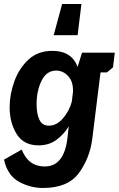

<svg xmlns="http://www.w3.org/2000/svg" viewBox="-34 -713 591 955"><path d="M233 -538 275 -693H371L352 -538ZM374 -451H537L528 -378L498 -353H466L425 -23Q413 73 358.5 147.5Q304 222 180 222Q116 222 59.5 190.5Q3 159 -14 81L74 31Q107 115 188 115Q284 115 301 -23L308 -85Q285 -46 247.5 -18Q210 10 158 10Q84 10 49 -46Q14 -102 14 -180Q14 -243 37 -307.5Q60 -372 107 -416Q154 -460 226 -460Q323 -460 352 -380ZM246 -362Q198 -362 173 -312Q148 -262 148 -194Q148 -147 162 -117.5Q176 -88 209 -88Q249 -88 280.5 -126Q312 -164 323 -207L329 -255Q331 -307 305 -334.5Q279 -362 246 -362Z"/></svg>

Font: Zilla Slab
Style: Bold Italic
Weight: 700
Italic angle: -6°
Designer: Typotheque.com
Foundry: Typotheque type foundry
Version: Version 1.1; 2017; ttfautohint (v1.6)